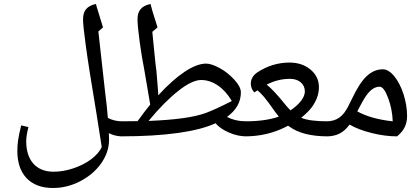

<svg xmlns="http://www.w3.org/2000/svg" viewBox="-20 -691 2130 973"><path d="M495.6 54.2C484.9 77.1 466.3 98.1 440.4 117.2C414.6 136.2 384.3 151.4 350.1 162.6C315.9 173.8 283.2 179.2 251.5 179.2C208 179.2 173.8 165.5 149.4 138.7C125 111.3 112.8 73.2 112.8 24.4C112.8 6.3 116.7 -17.6 124 -46.9L87.4 -55.7C79.1 -22.9 74.2 2.4 71.8 19.5C69.3 36.6 67.9 54.7 67.9 73.7C67.9 133.8 84 180.2 115.7 212.9C147.5 245.6 191.9 261.7 249 261.7C296.9 261.7 343.3 250 388.2 226.6C433.1 202.6 468.3 172.4 494.1 134.8C520 97.2 532.7 58.1 532.7 16.6L531.7 -16.1C553.2 -5.4 576.2 0 600.1 0C605.5 0 608.4 -2.9 608.4 -8.3V-67.9C608.4 -73.2 605.5 -76.2 600.1 -76.2C572.8 -76.2 548.3 -82 526.9 -93.3L526.4 -95.2C523.4 -134.8 519 -176.3 513.2 -219.7L478.5 -531.7L502 -552.2C481 -620.1 470.2 -655.8 469.2 -659.2C468.3 -662.6 467.3 -666.5 466.3 -670.9C420.9 -661.1 400.9 -637.7 400.9 -592.8C400.9 -571.8 405.3 -527.8 414.6 -461.4C423.3 -394.5 441.9 -276.9 470.2 -107.4Z M1200.7 -223.1C1200.7 -241.2 1189.9 -262.7 1168 -286.6C1146 -310.5 1121.6 -330.6 1093.8 -345.7C1065.9 -360.8 1043 -368.7 1023.9 -368.7C962.9 -368.7 876.5 -311.5 782.2 -208C781.7 -223.1 778.3 -265.1 772.5 -333C770 -348.1 766.6 -380.4 761.7 -430.7C756.3 -481 753.4 -512.2 752.4 -524.9L752 -529.8L778.3 -552.2L760.7 -608.4C754.9 -625.5 749 -646.5 742.7 -670.9C695.3 -660.6 676.8 -635.7 676.8 -592.3C677.2 -568.4 680.7 -530.3 688 -478C695.3 -425.3 703.1 -377 711.9 -333.5L741.2 -161.1C719.7 -134.3 698.2 -106.4 677.2 -77.1H673.8L591.3 -76.2C585.9 -76.2 583 -73.2 583 -67.9V-8.3C583 -2.9 585.9 0 591.3 0C819.3 0 981 -23.9 1072.3 -66.4C1087.9 -47.9 1110.4 -32.2 1140.1 -19.5C1169.4 -6.3 1199.2 0 1229 0C1234.4 0 1237.3 -2.9 1237.3 -8.3V-67.9C1237.3 -73.2 1234.4 -76.2 1229 -76.2C1191.9 -76.2 1159.2 -83.5 1130.4 -98.6C1177.2 -132.3 1200.7 -173.8 1200.7 -223.1ZM1154.8 -179.2C1097.2 -149.4 1052.7 -129.4 1022 -118.2C960 -95.7 865.2 -83.5 732.9 -78.1C787.1 -143.6 837.4 -194.3 884.3 -231C930.7 -267.6 969.2 -285.6 999.5 -285.6C1058.6 -285.6 1115.7 -246.1 1154.8 -179.2Z M1641.6 0C1647.9 0 1651.4 -2.9 1651.4 -9.3V-66.9C1651.4 -73.2 1647.9 -76.2 1641.6 -76.2C1579.6 -76.2 1534.2 -82 1506.3 -94.2C1529.3 -112.8 1546.4 -129.9 1558.1 -145C1581.1 -175.3 1596.2 -210.4 1596.2 -249C1596.2 -284.7 1582 -314.5 1553.7 -338.4C1524.9 -362.3 1489.3 -374 1446.3 -374C1417.5 -374 1389.6 -369.6 1361.8 -361.3C1334 -352.5 1308.6 -340.3 1285.6 -325.2C1262.7 -310.1 1251 -290.5 1251 -267.1C1251 -250.5 1256.8 -235.8 1269 -222.7L1284.7 -233.4C1294.4 -225.6 1305.2 -214.8 1317.4 -200.7C1329.6 -186.5 1348.6 -160.6 1375 -123L1393.1 -100.1C1348.1 -84 1291 -76.2 1221.7 -76.2C1215.3 -76.2 1212.4 -73.2 1212.4 -66.9V-9.3C1212.4 -2.9 1215.3 0 1221.7 0C1296.9 0 1366.2 -16.1 1430.2 -48.8L1439.9 -54.2L1447.3 -48.8C1492.7 -16.1 1557.6 0 1641.6 0ZM1524.9 -227.5C1524.9 -196.8 1496.6 -161.6 1452.1 -131.8C1442.9 -140.6 1434.6 -149.9 1427.2 -159.2C1387.7 -208.5 1355.5 -243.2 1331.5 -262.2C1369.1 -281.7 1408.7 -291.5 1449.2 -291.5C1471.7 -291.5 1489.7 -285.6 1503.9 -273.9C1518.1 -261.7 1524.9 -246.6 1524.9 -227.5Z M1634.3 0C1685.1 0 1720.2 -17.1 1751.5 -59.6C1781.7 -42 1819.3 -27.8 1864.7 -16.6C1909.7 -5.4 1952.1 0 1992.2 0C2029.8 -30.8 2043 -63 2043 -104C2043 -138.7 2037.1 -174.8 2025.4 -212.4C2013.2 -250 1997.6 -280.3 1978.5 -304.2C1959 -328.1 1939.5 -339.8 1919.9 -339.8C1890.6 -339.8 1863.8 -328.6 1839.4 -306.2C1814.5 -283.7 1789.6 -245.1 1763.7 -190.4L1743.7 -150.4C1718.3 -100.1 1685.1 -76.2 1634.3 -76.2C1628.9 -76.2 1626 -73.2 1626 -67.9V-8.3C1626 -2.9 1628.9 0 1634.3 0ZM1970.2 -76.2C1897.5 -84 1837.4 -100.6 1790.5 -126.5C1809.6 -163.6 1824.2 -189.9 1835.4 -205.6C1857.4 -236.8 1878.9 -251.5 1904.3 -251.5C1918.5 -251.5 1932.6 -232.4 1946.8 -194.8C1960.9 -157.2 1968.8 -117.7 1970.2 -76.2Z"/></svg>

Font: Noto Naskh Arabic
Style: Regular
Weight: 400
Designer: Monotype Design Team
Foundry: Monotype Imaging Inc.
Version: Version 1.07